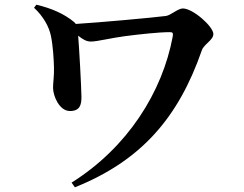

<svg xmlns="http://www.w3.org/2000/svg" viewBox="-20 -747 1040 818"><path d="M135 -727 125 -714C165 -677 189 -633 197 -594C206 -550 209 -495 210 -459C211 -424 206 -396 206 -373C206 -338 233 -274 278 -274C321 -274 327 -301 327 -334C326 -387 318 -532 313 -595C334 -578 349 -570 368 -570C394 -570 452 -585 513 -593C575 -601 657 -610 703 -610C716 -610 718 -607 716 -592C672 -355 524 -119 285 31L299 51C581 -62 740 -245 840 -533C849 -559 889 -576 889 -602C889 -634 802 -711 759 -711C738 -711 708 -682 687 -679C624 -671 401 -651 303 -645L297 -652C253 -689 198 -712 135 -727Z"/></svg>

Font: Noto Serif KR
Style: Bold
Weight: 700
Designer: Ryoko NISHIZUKA 西塚涼子 (kana & ideographs); Frank Grießhammer (Latin, Greek & Cyrillic); Wenlong ZHANG 张文龙 (bopomofo); San
Foundry: Adobe
Version: Version 2.001;hotconv 1.1.0;makeotfexe 2.6.0